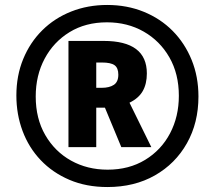

<svg xmlns="http://www.w3.org/2000/svg" viewBox="-20 -744 865 774"><path d="M413 10Q328 10 260 -19Q192 -48 144 -98.5Q96 -149 71 -216Q46 -283 46 -359Q46 -439 73.5 -506Q101 -573 150.5 -622Q200 -671 267 -697.5Q334 -724 412 -724Q492 -724 559.5 -696.5Q627 -669 676 -619.5Q725 -570 752.5 -502.5Q780 -435 780 -355Q780 -249 733.5 -166.5Q687 -84 604.5 -37Q522 10 413 10ZM414 -60Q500 -60 565 -99.5Q630 -139 665.5 -206.5Q701 -274 701 -358Q701 -446 663 -512.5Q625 -579 559.5 -616.5Q494 -654 411 -654Q325 -654 260.5 -614.5Q196 -575 160 -507.5Q124 -440 124 -355Q124 -266 162.5 -199.5Q201 -133 266.5 -96.5Q332 -60 414 -60ZM256 -151V-579H398Q572 -579 572 -448Q572 -406 555.5 -377Q539 -348 502 -330L590 -151H469L403 -310H368V-151ZM390 -390Q421 -390 439 -402Q457 -414 457 -443Q457 -470 442 -481Q427 -492 391 -492H368V-390Z"/></svg>

Font: Noto Sans Lao Looped ExtraCondensed ExtraBold
Style: Regular
Weight: 800
Width: 2
Designer: Mark Frömberg, Ben Mitchell
Foundry: The Fontpad Ltd
Version: Version 1.002; ttfautohint (v1.8.4.7-5d5b)